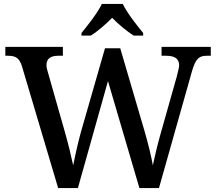

<svg xmlns="http://www.w3.org/2000/svg" viewBox="-20 -951 1093 971"><path d="M392 -784V-771H439C475 -793 517 -830 547 -861C577 -830 621 -793 656 -771H704V-784C673 -822 622 -886 601 -931H495C474 -886 423 -822 392 -784ZM91 -616 274 0H374L526 -541L685 0H784L951 -591C970 -657 988 -669 1027 -669H1046V-714H797V-669H820C864 -669 886 -654 886 -620C886 -608 878 -582 874 -564L794 -281C776 -218 763 -162 753 -115C745 -160 730 -223 711 -288L588 -707H511L390 -286C373 -224 360 -165 350 -115C340 -162 326 -220 310 -277L224 -579C219 -595 215 -610 215 -621C215 -654 235 -669 275 -669H298V-714H7V-669H20C59 -669 78 -658 91 -616Z"/></svg>

Font: Noto Serif Georgian Medium
Style: Regular
Weight: 500
Designer: Monotype Design Team, Akaki Razmadze
Foundry: Google LLC
Version: Version 2.003